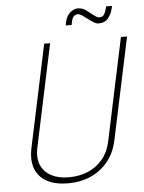

<svg xmlns="http://www.w3.org/2000/svg" viewBox="-59 -909 723 967"><g transform="rotate(-5 303.0 -426.0)"><path d="M514 -860 511 -848Q508 -834 500.5 -821Q493 -808 476 -808Q468 -808 460 -813Q452 -818 446 -823Q437 -829 429 -836Q421 -843 412 -849Q398 -859 380 -862Q362 -865 343 -854Q332 -848 324 -838Q316 -828 311.5 -816.5Q307 -805 305 -793L303 -782H333L335 -793Q336 -802 340.5 -813Q345 -824 353 -829Q363 -835 373 -832.5Q383 -830 390 -825Q399 -819 408.5 -811.5Q418 -804 428 -797Q438 -790 448 -784Q458 -778 471 -778Q502 -778 519 -800.5Q536 -823 541 -848L544 -860ZM497 -186 606 -700H575L466 -186Q455 -131 425 -94Q395 -57 351 -38Q307 -19 252 -19Q200 -19 163.5 -38.5Q127 -58 111.5 -94.5Q96 -131 108 -186L217 -700H187L78 -186Q64 -122 81 -78Q98 -34 140.5 -11.5Q183 11 246 11Q310 11 361.5 -12Q413 -35 448.5 -79Q484 -123 497 -186Z"/></g></svg>

Font: Advent Pro ExtraLight
Style: Italic
Weight: 250
Italic angle: -12°
Version: Version 3.000